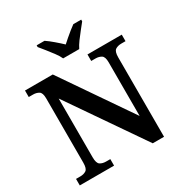

<svg xmlns="http://www.w3.org/2000/svg" viewBox="-208 -1091 1196 1251"><g transform="rotate(-30 390.0 -465.5)"><path d="M31 0V-49H64Q89 -49 107 -60.5Q125 -72 125 -117V-601Q125 -643 106.5 -654Q88 -665 64 -665H31V-714H240L595 -197V-601Q595 -643 576.5 -654Q558 -665 534 -665H501V-714H759V-665H727Q701 -665 683 -653.5Q665 -642 665 -597V0H580L195 -559V-117Q195 -72 213 -60.5Q231 -49 257 -49H289V0ZM351 -771Q341 -794 321 -820.5Q301 -847 280.5 -873Q260 -899 244 -918V-931H303Q327 -915 358 -888.5Q389 -862 411 -841Q426 -855 445.5 -871.5Q465 -888 484.5 -904Q504 -920 520 -931H579V-918Q564 -899 543 -873Q522 -847 502.5 -820.5Q483 -794 472 -771Z"/></g></svg>

Font: Noto Naskh Arabic SemiBold
Style: Regular
Weight: 600
Designer: Monotype Design Team, David Williams, Mohamad Dakak and Nizar Qandah
Foundry: Monotype Imaging Inc.
Version: Version 2.016